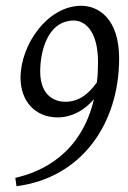

<svg xmlns="http://www.w3.org/2000/svg" viewBox="-20 -623 441 664"><path d="M119 -376C119 -440 142 -552 236 -552C269 -552 319 -522 319 -408C319 -383 318 -360 315 -338C283 -293 249 -271 205 -271C174 -271 119 -288 119 -376ZM261 -603C144 -603 51 -468 51 -354C51 -273 102 -217 179 -217C201 -217 253 -221 305 -280C260 -89 122 -28 33 -8L37 21C263 -8 392 -196 392 -421C392 -559 320 -603 261 -603Z"/></svg>

Font: Temporarium
Style: Italic
Weight: 400
Italic angle: -7°
Version: Version 1.1